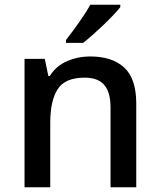

<svg xmlns="http://www.w3.org/2000/svg" viewBox="-20 -786 671 806"><path d="M358 -549Q451 -549 501.5 -502.5Q552 -456 552 -351V0H444V-335Q444 -398 418 -429Q392 -460 335 -460Q253 -460 222 -411.5Q191 -363 191 -271V0H83V-539H168L183 -467H189Q215 -509 261 -529Q307 -549 358 -549ZM485 -756Q474 -742 455 -722Q436 -702 413.5 -680.5Q391 -659 369 -639.5Q347 -620 329 -606H257V-618Q272 -637 291 -663Q310 -689 328.5 -716.5Q347 -744 359 -766H485Z"/></svg>

Font: Noto Sans Adlam Medium
Style: Regular
Weight: 500
Version: Version 3.001